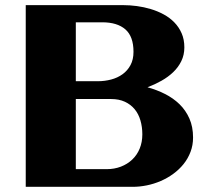

<svg xmlns="http://www.w3.org/2000/svg" viewBox="-20 -723 803 743"><path d="M727.1 -190.9Q727.1 -161.1 717.3 -135.3Q707.5 -109.4 690.4 -88.1Q673.3 -66.9 650.6 -50.3Q627.9 -33.7 601.8 -22.5Q575.7 -11.2 547.9 -5.6Q520 0 493.2 0H79.6V-703.1H457.5Q482.4 -703.1 509.8 -699.5Q537.1 -695.8 563.2 -688Q589.4 -680.2 613 -667.5Q636.7 -654.8 654.5 -636.5Q672.4 -618.2 682.9 -594.2Q693.4 -570.3 693.4 -539.6Q693.4 -510.3 681.6 -486.3Q669.9 -462.4 650.1 -443.6Q630.4 -424.8 604.7 -410.4Q579.1 -396 550.8 -385.3Q586.4 -375.5 618.4 -359.4Q650.4 -343.3 674.6 -319.8Q698.7 -296.4 712.9 -264.4Q727.1 -232.4 727.1 -190.9ZM496.6 -522.5Q496.6 -582 465.1 -609.4Q433.6 -636.7 375.5 -636.7H273.4V-408.7H358.9Q385.3 -408.7 410.2 -415.3Q435.1 -421.9 454.3 -435.8Q473.6 -449.7 485.1 -471.2Q496.6 -492.7 496.6 -522.5ZM530.8 -203.1Q530.8 -231.9 523.4 -257.1Q516.1 -282.2 501 -300.5Q485.8 -318.8 463.1 -329.3Q440.4 -339.8 409.7 -339.8H273.4V-68.4H392.6Q422.4 -68.4 447.8 -78.1Q473.1 -87.9 491.7 -105.5Q510.3 -123 520.5 -147.9Q530.8 -172.9 530.8 -203.1Z"/></svg>

Font: Aclonica
Style: Regular
Weight: 400
Designer: Astigmatic (AOETI)
Foundry: Astigmatic (AOETI)
Version: Version 1.000